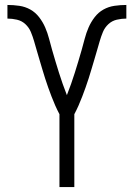

<svg xmlns="http://www.w3.org/2000/svg" viewBox="-20 -755 540 775"><path d="M220 0V-294Q211 -311 203 -329Q195 -347 188 -365.5Q181 -384 174.5 -402Q168 -420 162 -439Q156 -458 150.5 -476.5Q145 -495 139.5 -513.5Q134 -532 128.5 -551Q123 -570 117.5 -589Q112 -608 104.5 -626Q97 -644 82.5 -657.5Q68 -671 48.5 -675.5Q29 -680 10 -680V-735Q34 -735 58 -731.5Q82 -728 102.5 -716.5Q123 -705 138 -685.5Q153 -666 162.5 -644Q172 -622 178 -599Q184 -576 190.5 -553Q197 -530 204 -507Q211 -484 218 -461.5Q225 -439 233 -416.5Q241 -394 250 -371Q259 -394 267 -416.5Q275 -439 282 -461.5Q289 -484 296 -507Q303 -530 309.5 -553Q316 -576 322 -599Q328 -622 337.5 -644Q347 -666 362 -685.5Q377 -705 397.5 -716.5Q418 -728 442 -731.5Q466 -735 490 -735V-680Q471 -680 451.5 -675.5Q432 -671 417.5 -657.5Q403 -644 395.5 -626Q388 -608 382.5 -589Q377 -570 371.5 -551Q366 -532 360.5 -513.5Q355 -495 349.5 -476.5Q344 -458 338 -439Q332 -420 325.5 -402Q319 -384 312 -365.5Q305 -347 297 -329Q289 -311 280 -294V0Z"/></svg>

Font: Iosevka Curly Light
Style: Regular
Weight: 300
Monospace: yes
Designer: Belleve Invis
Foundry: Belleve Invis
Version: Version 22.1.2; ttfautohint (v1.8.4)